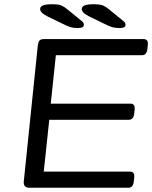

<svg xmlns="http://www.w3.org/2000/svg" viewBox="-20 -884 716 904"><path d="M119 0Q89 0 92 -30L158 -670Q160 -685 165.5 -692.5Q171 -700 187 -700H656Q679 -700 676 -672L674 -654Q671 -624 648 -624H243L219 -396H594Q617 -396 614 -368L612 -350Q609 -320 586 -320H212L186 -76H592Q615 -76 612 -48L610 -30Q607 0 584 0ZM347 -752Q326 -752 312.5 -756Q299 -760 273 -773L205 -806Q184 -817 176.5 -825Q169 -833 169 -842Q169 -864 224 -864Q256 -864 269.5 -858Q283 -852 296 -841L366 -784Q375 -777 375 -767Q375 -752 347 -752ZM543 -752Q522 -752 508.5 -756Q495 -760 469 -773L401 -806Q380 -817 372.5 -825Q365 -833 365 -842Q365 -864 420 -864Q452 -864 465.5 -858Q479 -852 492 -841L562 -784Q571 -777 571 -767Q571 -752 543 -752Z"/></svg>

Font: Asap Expanded Expanded Regular
Style: Italic
Weight: 400
Width: 7
Italic angle: -6°
Designer: Pablo Cosgaya
Foundry: Omnibus-Type
Version: Version 3.001; ttfautohint (v1.8.4.7-5d5b)